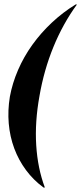

<svg xmlns="http://www.w3.org/2000/svg" viewBox="-20 -785 363 856"><path d="M317 -765H323Q261 -680 218.5 -576.5Q176 -473 156 -357Q135 -241 141.5 -137.5Q148 -34 180 51H174Q129 18 96 -26.5Q63 -71 43.5 -123.5Q24 -176 19 -234.5Q14 -293 24 -354Q35 -414 60.5 -473Q86 -532 124 -585Q162 -638 211 -684Q260 -730 317 -765Z"/></svg>

Font: Moniqa Black Ita Display
Style: Italic
Weight: 900
Italic angle: -10°
Designer: Rajesh Rajput
Foundry: Rajesh Rajput
Version: Version 1.000